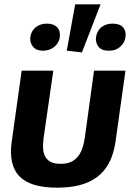

<svg xmlns="http://www.w3.org/2000/svg" viewBox="-20 -856 642 886"><path d="M244 10C394 10 491 -47 513 -202L559 -530H414L371 -218C365 -179 354 -149 336 -130C319 -110 294 -100 260 -100C225 -100 203 -110 191 -130C178 -149 176 -179 181 -218L226 -530H80L34 -202C24 -131 36 -79 68 -44C102 -8 159 10 244 10ZM179 -622C216 -622 251 -646 256 -685C261 -721 240 -747 197 -747C153 -747 125 -721 120 -685C118 -668 122 -653 132 -641C141 -629 157 -622 179 -622ZM358 -614 444 -836H327L288 -622ZM482 -622C504 -622 522 -628 535 -641C549 -653 557 -667 559 -685C562 -702 558 -718 548 -730C538 -741 522 -747 500 -747C460 -747 430 -726 423 -685C421 -667 425 -653 434 -641C444 -628 460 -622 482 -622Z"/></svg>

Font: Cheyenne Sans
Style: Bold Italic
Weight: 700
Italic angle: -8.13011°
Designer: The Public Sans project authors (U.S. Web Design System), Libre Franklin designed by Pablo Impallari and Rodrigo Fuenzal
Foundry: The Cheyenne Sans Project Authors
Version: Version 2.007